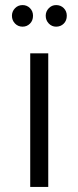

<svg xmlns="http://www.w3.org/2000/svg" viewBox="-20 -736 309 756"><path d="M99 -526H170V0H99ZM27 -674Q27 -691 39 -703.5Q51 -716 69 -716Q86 -716 98 -704Q110 -692 110 -674Q110 -655 98 -643Q86 -631 69 -631Q51 -631 39 -643.5Q27 -656 27 -674ZM160 -674Q160 -691 172 -703.5Q184 -716 201 -716Q219 -716 231 -704Q243 -692 243 -674Q243 -655 231 -643Q219 -631 201 -631Q184 -631 172 -643.5Q160 -656 160 -674Z"/></svg>

Font: APTA Sans Regular
Style: Regular
Weight: 400
Version: Version 7.200